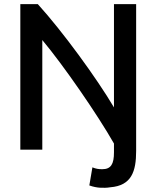

<svg xmlns="http://www.w3.org/2000/svg" viewBox="-20 -721 761 935"><path d="M535 21V-22C456 -161 290 -402 186 -526V8H79V-701H164C285 -568 451 -340 535 -198V-701H643V14C643 113 621 183 517 191C500 194 483 194 465 193C452 192 434 189 415 182L430 94C447 101 460 103 478 103C521 103 535 77 535 21Z"/></svg>

Font: Repo Medium
Style: Regular
Weight: 500
Designer: Stefan Peev
Foundry: Context Ltd
Version: Version 1.502